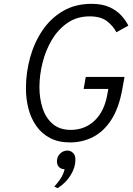

<svg xmlns="http://www.w3.org/2000/svg" viewBox="-20 -732 697 1003"><path d="M346 12Q285 12 241 -11.2Q197 -34.5 169.2 -74.5Q141.5 -114.5 128.5 -165Q115.5 -215.5 115.5 -270.5Q115.5 -352.5 137.2 -431.2Q159 -510 202 -573.5Q245 -637 309.2 -674.5Q373.5 -712 458.5 -712Q514.5 -712 552.8 -694.2Q591 -676.5 614.5 -650.2Q638 -624 650.5 -598L588 -563.5Q570.5 -597.5 538 -622Q505.5 -646.5 448.5 -646.5Q382.5 -646.5 333.2 -612.8Q284 -579 251.2 -524.2Q218.5 -469.5 202.2 -404.2Q186 -339 186 -276.5Q186 -217.5 202.5 -166.8Q219 -116 255.2 -84.8Q291.5 -53.5 349.5 -53.5Q423.5 -53.5 474.8 -102.5Q526 -151.5 541 -241L546 -267.5H417L428 -330H630.5L619 -267Q601.5 -168.5 562 -107Q522.5 -45.5 467 -16.8Q411.5 12 346 12ZM281 251 263.5 242.5Q276.5 230 293.8 205Q311 180 317.5 152Q298 151.5 287.8 140Q277.5 128.5 277.5 111.5Q277.5 86 294.2 70.2Q311 54.5 332 54.5Q349 54.5 361.5 66.8Q374 79 374 102.5Q374 142 349.5 182.5Q325 223 281 251Z"/></svg>

Font: Overpass Light
Style: Italic
Weight: 300
Italic angle: -10°
Designer: Delve Withrington, Dave Bailey, Thomas Jockin
Foundry: Delve Fonts LLC
Version: Version 4.000; ttfautohint (v1.8.3)